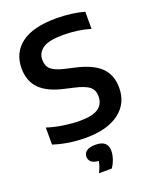

<svg xmlns="http://www.w3.org/2000/svg" viewBox="-177 -848 955 1190"><g transform="rotate(-20 300.0 -253.5)"><path d="M264.5 9.5Q150 9.5 51.5 -23V-135.5Q101 -119 159 -110.5Q217 -102 265 -102Q351 -102 388 -128.8Q425 -155.5 425 -205.5Q425 -247.5 397.2 -270Q369.5 -292.5 297.5 -308.5L245 -320.5Q137 -344 86.2 -395.2Q35.5 -446.5 35.5 -530.5Q35.5 -633.5 112.2 -691.5Q189 -749.5 343 -749.5Q394.5 -749.5 441.8 -743.2Q489 -737 527 -726V-613Q445 -638 347.5 -638Q253.5 -638 214 -610.8Q174.5 -583.5 174.5 -536.5Q174.5 -496 199 -473.8Q223.5 -451.5 288 -436.5L341 -424.5Q459.5 -399 511.5 -347.8Q563.5 -296.5 563.5 -213Q563.5 -108.5 484.5 -49.5Q405.5 9.5 264.5 9.5ZM264.5 243.5Q285 202 289.5 171.5Q256 169 241 155.5Q226 142 226 121Q226 97.5 245 83.8Q264 70 304 70Q384 70 384 138Q384 163 374.5 191.8Q365 220.5 348.5 243.5Z"/></g></svg>

Font: Encode Sans SemiExpanded SemiExpanded SemiBold
Style: Regular
Weight: 600
Width: 6
Designer: Multiple Designers
Foundry: Impallari Type
Version: Version 3.000; ttfautohint (v1.8.3) -l 8 -r 50 -G 200 -x 14 